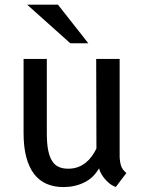

<svg xmlns="http://www.w3.org/2000/svg" viewBox="-20 -776 607 807"><path d="M396.5 -68.8Q373 -27.8 333.5 -8.8Q293.9 10.3 246.6 10.3Q207 10.3 176 -3.2Q145 -16.6 123.5 -44.4Q102.1 -72.3 90.6 -115Q79.1 -157.7 79.1 -216.3V-528.3H176.8V-215.3Q176.8 -173.3 182.4 -145Q188 -116.7 199 -99.4Q210 -82 226.8 -74.5Q243.7 -66.9 266.6 -66.9Q288.6 -66.9 306.9 -73.5Q325.2 -80.1 339.8 -91.8Q354.5 -103.5 365.7 -118.9Q377 -134.3 385.3 -151.9L384.3 -528.3H482.9V-117.2Q483.9 -93.3 489.3 -77.9Q494.6 -62.5 511.2 -48.8L466.8 9.8Q450.2 3.9 437.5 -7.1Q424.8 -18.1 415.8 -30Q406.7 -42 401.9 -52.7Q397 -63.5 396.5 -68.8ZM351.1 -594.2H275.4L94.2 -756.3H223.6Z"/></svg>

Font: Ufes Sans
Style: Regular
Weight: 400
Designer: Ricardo Esteves, Filipe Motta, Cassio Ferreira, Ana Quintelato & Breno Mello
Foundry: ProDesignUfes - Ricardo Esteves, Filipe Motta, Cassio Ferreira, Ana Quintelato & Breno Mello (This is a derivative work,
Version: Version 2.0